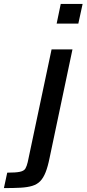

<svg xmlns="http://www.w3.org/2000/svg" viewBox="-123 -763 443 983"><path d="M167 -642 188 -743H300L278 -642ZM-103 200 -86 121Q-42 121 -21 116.5Q0 112 7 100Q14 88 19 67L141 -510H248L131 45Q122 90 110.5 119Q99 148 83 164.5Q67 181 42.5 188.5Q18 196 -17.5 198Q-53 200 -103 200Z"/></svg>

Font: Saira Thin Medium
Style: Italic
Weight: 500
Italic angle: -12°
Version: Version 1.101